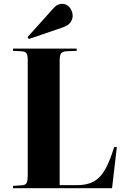

<svg xmlns="http://www.w3.org/2000/svg" viewBox="-20 -984 659 1004"><path d="M48 0V-12L94 -15Q113 -16 119 -27Q125 -38 125 -69V-671Q125 -695 118.5 -705Q112 -715 91 -716L48 -718V-730H381V-718L329 -716Q307 -715 299.5 -705Q292 -695 292 -668V-16H385Q435 -16 469.5 -34.5Q504 -53 529 -96.5Q554 -140 577 -215H591L566 0ZM131 -780 124 -790 257 -938Q270 -953 281.5 -958.5Q293 -964 304 -964Q330 -964 345 -944Q360 -924 360 -902Q360 -883 348.5 -867Q337 -851 309 -841Z"/></svg>

Font: Literata 72pt
Style: Bold
Weight: 700
Designer: Latin by Veronika Burian and Jose Scaglione. Greek by Irene Vlachou. Cyrillic by Vera Evstafieva.
Foundry: TypeTogether
Version: Version 3.002